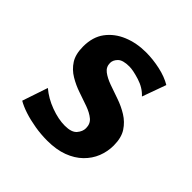

<svg xmlns="http://www.w3.org/2000/svg" viewBox="-130 -536 651 651"><g transform="rotate(45 196.0 -210.5)"><path d="M186 14Q155 14 125.5 9Q96 4 71.5 -4Q47 -12 30 -22L61 -114Q88 -91 124.5 -77.5Q161 -64 192 -64Q224 -64 236.5 -78.5Q249 -93 249 -109Q249 -130 234.5 -142Q220 -154 196.5 -162.5Q173 -171 147.5 -179.5Q122 -188 98.5 -202Q75 -216 60.5 -238.5Q46 -261 46 -298Q46 -344 68.5 -374Q91 -404 128.5 -419.5Q166 -435 211 -435Q244 -435 278.5 -427.5Q313 -420 338 -405L307 -319Q287 -341 255 -351Q223 -361 205 -361Q174 -361 162 -349Q150 -337 150 -323Q150 -304 165 -292.5Q180 -281 203.5 -272.5Q227 -264 253.5 -255Q280 -246 303.5 -231.5Q327 -217 342 -194Q357 -171 357 -134Q357 -105 346.5 -78.5Q336 -52 314.5 -31Q293 -10 261 2Q229 14 186 14Z"/></g></svg>

Font: Ysabeau Office
Style: Bold
Weight: 700
Designer: Christian Thalmann (Catharsis Fonts)
Version: Version 2.001;gftools[0.9.30]; featfreeze: tnum,lnum,ss02